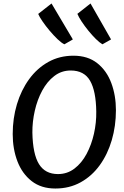

<svg xmlns="http://www.w3.org/2000/svg" viewBox="-20 -1075 714 1103"><path d="M298 8Q216.5 8 162 -34.5Q107.5 -77 80.2 -148Q53 -219 53 -305Q53 -395 77.2 -476Q101.5 -557 147.2 -620Q193 -683 257.5 -719Q322 -755 402 -755Q484.5 -755 538.8 -712Q593 -669 619.5 -597.8Q646 -526.5 646 -442Q646 -351.5 622.2 -270.2Q598.5 -189 553.2 -126.2Q508 -63.5 443.5 -27.8Q379 8 298 8ZM313 -75Q366.5 -75 408 -106.8Q449.5 -138.5 477.5 -191Q505.5 -243.5 519.8 -307Q534 -370.5 533 -434Q531.5 -552 497.5 -611Q463.5 -670 386 -670Q333 -670 291.8 -638.2Q250.5 -606.5 222.2 -554Q194 -501.5 179.8 -438.5Q165.5 -375.5 166 -313Q168.5 -189.5 204 -132.2Q239.5 -75 313 -75ZM350 -820.5Q333.5 -828 311 -849.5Q288.5 -871 265.5 -898.2Q242.5 -925.5 224.5 -951.8Q206.5 -978 199.5 -995L276 -1055L398.5 -848.5ZM568.5 -820.5Q552 -830 530.5 -851.2Q509 -872.5 487.5 -899Q466 -925.5 449 -951.2Q432 -977 424.5 -995.5L500 -1055L618 -848.5Z"/></svg>

Font: Merriweather Sans Italic
Style: Regular
Weight: 400
Italic angle: -7.5°
Designer: Eben Sorkin
Foundry: Eben Sorkin
Version: Version 1.008; ttfautohint (v1.7.19-72a1) -l 8 -r 50 -G 200 